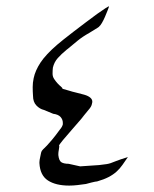

<svg xmlns="http://www.w3.org/2000/svg" viewBox="-20 -591 482 599"><path d="M233 -220 243 -231Q219 -203 203.5 -185.5Q188 -168 176 -153.5Q164 -139 164 -136Q164 -136 164.5 -135.5Q165 -135 165 -134Q165 -131 163.5 -123.5Q162 -116 162 -111Q162 -109 162 -107Q164 -89 172 -84.5Q180 -80 194 -80L230 -72L289 -76Q306 -78 312.5 -79Q319 -80 325 -82Q331 -84 342 -88.5Q353 -93 379 -101Q370 -88 362 -76.5Q354 -65 343.5 -55.5Q333 -46 318.5 -38.5Q304 -31 283 -25Q279 -25 265 -21.5Q251 -18 248 -17Q234 -15 221 -13.5Q208 -12 196 -12Q154 -12 129.5 -28Q105 -44 103 -82Q103 -83 103 -85Q103 -91 106 -104Q108 -117 111 -121Q115 -126 118 -128.5Q121 -131 126.5 -137Q132 -143 141.5 -154Q151 -165 167 -187Q174 -195 176 -203Q176 -206 176 -208Q176 -218 169 -226Q162 -234 146 -236L117 -248Q104 -251 93.5 -262Q83 -273 83 -292Q82 -306 82 -319.5Q82 -333 85 -347Q90 -371 106.5 -396Q123 -421 159 -452Q165 -457 178.5 -468Q192 -479 210.5 -493Q229 -507 248 -521.5Q267 -536 283 -547.5Q299 -559 308.5 -565Q318 -571 319 -571Q320 -571 320 -571V-570Q319 -567 315.5 -558Q312 -549 307.5 -538.5Q303 -528 298 -519.5Q293 -511 290 -509Q290 -509 290 -509Q290 -508 285.5 -505Q281 -502 258 -488Q238 -477 221.5 -463.5Q205 -450 192 -439L188 -436Q171 -422 160 -409.5Q149 -397 145 -380Q144 -372 144 -361Q144 -352 149 -344.5Q154 -337 159.5 -331Q165 -325 170 -321Q175 -317 175 -314L196 -308Q205 -305 218 -302Q231 -299 243 -295.5Q255 -292 261.5 -286.5Q268 -281 268 -274Q268 -271 267 -268Q266 -259 256 -248Z"/></svg>

Font: New Athena Unicode
Style: Italic
Weight: 400
Designer: J. Rusten 1997; rev. by R. Hancock 2001, 2002, rev. by D. Mastronarde 2002-2019
Foundry: Society for Classical Studies (formerly American Philological Association)
Version: Version 5.008